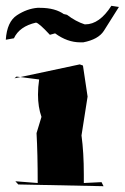

<svg xmlns="http://www.w3.org/2000/svg" viewBox="-26 -719 430 662"><path d="M331 -77 37 -83 27 -94 104 -88Q104 -189 100 -260L117 -316Q105 -350 105 -393Q105 -418 109 -445L31 -455L24 -449L249 -497L260 -493L276 -386L255 -252Q263 -193 263 -118V-88L324 -91ZM261 -573H251Q206 -573 164 -604L146 -599Q108 -640 98 -641Q41 -628 22 -587L-6 -582Q-2 -644 32.5 -666.5Q67 -689 103 -692H112Q165 -692 196 -669Q192 -670 192 -671L205 -668Q235 -645 266 -635H268Q317 -635 358 -699L384 -695Q351 -642 332 -612.5Q313 -583 261 -573Z"/></svg>

Font: Xiangcui Kesong Xiangcui Kesong
Style: Regular
Weight: 400
Version: Version 1.501;March 28, 2024;FontCreator 14.0.0.2814 64-bit